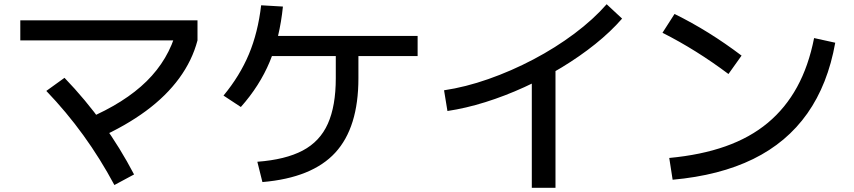

<svg xmlns="http://www.w3.org/2000/svg" viewBox="-20 -818 4040 908"><path d="M392 -256Q570 -332 673.5 -434Q777 -536 814 -672L914 -627Q889 -532 827.5 -448Q766 -364 670.5 -293.5Q575 -223 446 -165ZM521 57Q454 -68 374 -178.5Q294 -289 199 -388L285 -450Q385 -346 466.5 -232.5Q548 -119 614 7ZM76 -627V-722H914V-627Z M1197 -53Q1330 -63 1411.5 -106Q1493 -149 1530.5 -233Q1568 -317 1568 -448V-603H1675V-448Q1675 -215 1565.5 -96Q1456 23 1221 43ZM1037 -366Q1114 -459 1157 -561.5Q1200 -664 1215 -793L1318 -787Q1303 -640 1255.5 -526Q1208 -412 1119 -312ZM1223 -553V-648H1955V-553Z M2080 -391Q2181 -406 2289.5 -444Q2398 -482 2502.5 -537Q2607 -592 2696.5 -659Q2786 -726 2849 -798L2922 -730Q2868 -668 2795 -609.5Q2722 -551 2637 -499.5Q2552 -448 2460 -406Q2368 -364 2275.5 -335Q2183 -306 2096 -293ZM2495 70V-503H2607V70Z M3145 -71Q3295 -85 3411 -126Q3527 -167 3611 -237Q3695 -307 3749.5 -406.5Q3804 -506 3830 -638L3930 -616Q3895 -419 3798 -281.5Q3701 -144 3542 -66Q3383 12 3161 32ZM3425 -468Q3349 -525 3271.5 -573.5Q3194 -622 3113 -663L3170 -752Q3253 -711 3331 -662.5Q3409 -614 3487 -555Z"/></svg>

Font: M PLUS 2 Medium
Style: Regular
Weight: 500
Designer: Coji Morishita
Foundry: UNDERFOREST DESIGN
Version: Version 1.001